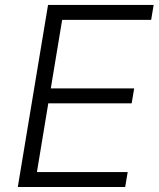

<svg xmlns="http://www.w3.org/2000/svg" viewBox="-20 -747 634 767"><path d="M51.1 0 171.9 -727.3H593.8L583.8 -667.6H228.3L182.9 -393.8H516L506 -334.2H172.9L127.5 -59.7H490.1L480.1 0Z"/></svg>

Font: Inter UI Light
Style: Italic
Weight: 300
Italic angle: 9.39999°
Designer: Rasmus Andersson
Foundry: rsms
Version: 3.2;8d6f07862